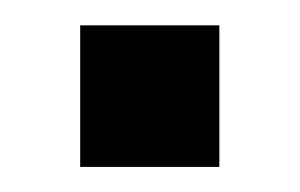

<svg xmlns="http://www.w3.org/2000/svg" viewBox="-20 -402 239 153"><path d="M43.9 -381.8H154.8V-269H43.9Z"/></svg>

Font: Overused Grotesk Medium
Style: Regular
Weight: 500
Version: Version 0.002